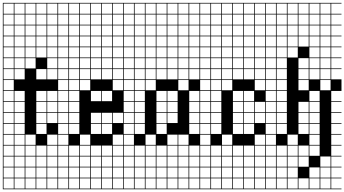

<svg xmlns="http://www.w3.org/2000/svg" viewBox="-20 -1025 2425 1352"><path d="M0 307.7V-1004.8H384.6V-1000H312.5V-927.9H384.6V-923.1H312.5V-851H384.6V-846.2H312.5V-774H384.6V-769.2H312.5V-697.1H384.6V-692.3H312.5V-620.2H384.6V-615.4H312.5V-543.3H384.6V-538.5H312.5V-466.3H384.6V-384.6H312.5V-312.5H384.6V-307.7H312.5V-235.6H384.6V-230.8H312.5V-158.7H384.6V-76.9H312.5V-4.8H384.6V0H312.5V72.1H384.6V76.9H312.5V149H384.6V153.8H312.5V226H384.6V230.8H312.5V302.9H384.6V307.7ZM235.6 -927.9H307.7V-1000H235.6ZM158.7 -927.9H230.8V-1000H158.7ZM81.7 -927.9H153.8V-1000H81.7ZM4.8 -927.9H76.9V-1000H4.8ZM235.6 -851H307.7V-923.1H235.6ZM158.7 -851H230.8V-923.1H158.7ZM81.7 -851H153.8V-923.1H81.7ZM4.8 -851H76.9V-923.1H4.8ZM235.6 -774H307.7V-846.2H235.6ZM158.7 -774H230.8V-846.2H158.7ZM81.7 -774H153.8V-846.2H81.7ZM4.8 -774H76.9V-846.2H4.8ZM235.6 -697.1H307.7V-769.2H235.6ZM158.7 -697.1H230.8V-769.2H158.7ZM4.8 -697.1H76.9V-769.2H4.8ZM81.7 -697.1H153.8V-769.2H81.7ZM235.6 -620.2H307.7V-692.3H235.6ZM158.7 -620.2H230.8V-692.3H158.7ZM4.8 -620.2H76.9V-692.3H4.8ZM81.7 -620.2H153.8V-692.3H81.7ZM81.7 -543.3H153.8V-615.4H81.7ZM158.7 -543.3H230.8V-615.4H158.7ZM4.8 -543.3H76.9V-615.4H4.8ZM235.6 -466.3H307.7V-538.5H235.6ZM81.7 -466.3H153.8V-538.5H81.7ZM4.8 -466.3H76.9V-538.5H4.8ZM4.8 -389.4H76.9V-461.5H4.8ZM235.6 -312.5H307.7V-384.6H235.6ZM81.7 -312.5H153.8V-384.6H81.7ZM4.8 -312.5H76.9V-384.6H4.8ZM81.7 -235.6H153.8V-307.7H81.7ZM235.6 -235.6H307.7V-307.7H235.6ZM4.8 -235.6H76.9V-307.7H4.8ZM81.7 -158.7H153.8V-230.8H81.7ZM235.6 -158.7H307.7V-230.8H235.6ZM4.8 -158.7H76.9V-230.8H4.8ZM307.7 -153.8H235.6V-81.7H307.7ZM4.8 -81.7H76.9V-153.8H4.8ZM81.7 -81.7H153.8V-153.8H81.7ZM158.7 -4.8H230.8V-76.9H158.7ZM4.8 -4.8H76.9V-76.9H4.8ZM81.7 -4.8H153.8V-76.9H81.7ZM158.7 72.1H230.8V0H158.7ZM235.6 72.1H307.7V0H235.6ZM4.8 72.1H76.9V0H4.8ZM81.7 72.1H153.8V0H81.7ZM158.7 149H230.8V76.9H158.7ZM235.6 149H307.7V76.9H235.6ZM81.7 149H153.8V76.9H81.7ZM4.8 149H76.9V76.9H4.8ZM158.7 226H230.8V153.8H158.7ZM235.6 226H307.7V153.8H235.6ZM81.7 226H153.8V153.8H81.7ZM4.8 226H76.9V153.8H4.8ZM158.7 302.9H230.8V230.8H158.7ZM81.7 302.9H153.8V230.8H81.7ZM235.6 302.9H307.7V230.8H235.6ZM4.8 302.9H76.9V230.8H4.8Z M384.6 307.7V-1004.8H846.2V-1000H774V-927.9H846.2V-923.1H774V-851H846.2V-846.2H774V-774H846.2V-769.2H774V-697.1H846.2V-692.3H774V-620.2H846.2V-615.4H774V-543.3H846.2V-538.5H774V-466.3H846.2V-461.5H774V-389.4H846.2V-230.8H774V-158.7H846.2V-76.9H774V-4.8H846.2V0H774V72.1H846.2V76.9H774V149H846.2V153.8H774V226H846.2V230.8H774V302.9H846.2V307.7ZM697.1 -927.9H769.2V-1000H697.1ZM466.3 -927.9H538.5V-1000H466.3ZM543.3 -927.9H615.4V-1000H543.3ZM389.4 -927.9H461.5V-1000H389.4ZM620.2 -927.9H692.3V-1000H620.2ZM697.1 -851H769.2V-923.1H697.1ZM620.2 -851H692.3V-923.1H620.2ZM543.3 -851H615.4V-923.1H543.3ZM466.3 -851H538.5V-923.1H466.3ZM389.4 -851H461.5V-923.1H389.4ZM697.1 -774H769.2V-846.2H697.1ZM466.3 -774H538.5V-846.2H466.3ZM389.4 -774H461.5V-846.2H389.4ZM543.3 -774H615.4V-846.2H543.3ZM620.2 -774H692.3V-846.2H620.2ZM697.1 -697.1H769.2V-769.2H697.1ZM389.4 -697.1H461.5V-769.2H389.4ZM466.3 -697.1H538.5V-769.2H466.3ZM543.3 -697.1H615.4V-769.2H543.3ZM620.2 -697.1H692.3V-769.2H620.2ZM697.1 -620.2H769.2V-692.3H697.1ZM620.2 -620.2H692.3V-692.3H620.2ZM389.4 -620.2H461.5V-692.3H389.4ZM543.3 -620.2H615.4V-692.3H543.3ZM466.3 -620.2H538.5V-692.3H466.3ZM697.1 -543.3H769.2V-615.4H697.1ZM466.3 -543.3H538.5V-615.4H466.3ZM543.3 -543.3H615.4V-615.4H543.3ZM389.4 -543.3H461.5V-615.4H389.4ZM620.2 -543.3H692.3V-615.4H620.2ZM466.3 -466.3H538.5V-538.5H466.3ZM543.3 -466.3H615.4V-538.5H543.3ZM389.4 -466.3H461.5V-538.5H389.4ZM620.2 -466.3H692.3V-538.5H620.2ZM697.1 -466.3H769.2V-538.5H697.1ZM466.3 -389.4H538.5V-461.5H466.3ZM543.3 -389.4H615.4V-461.5H543.3ZM389.4 -389.4H461.5V-461.5H389.4ZM466.3 -312.5H538.5V-384.6H466.3ZM697.1 -312.5H769.2V-384.6H697.1ZM389.4 -312.5H461.5V-384.6H389.4ZM620.2 -312.5H692.3V-384.6H620.2ZM466.3 -235.6H538.5V-307.7H466.3ZM389.4 -235.6H461.5V-307.7H389.4ZM466.3 -158.7H538.5V-230.8H466.3ZM697.1 -158.7H769.2V-230.8H697.1ZM389.4 -158.7H461.5V-230.8H389.4ZM620.2 -158.7H692.3V-230.8H620.2ZM697.1 -81.7H769.2V-153.8H697.1ZM466.3 -81.7H538.5V-153.8H466.3ZM389.4 -81.7H461.5V-153.8H389.4ZM620.2 -81.7H692.3V-153.8H620.2ZM461.5 -76.9H389.4V-4.8H461.5ZM543.3 -4.8H615.4V-76.9H543.3ZM620.2 72.1H692.3V0H620.2ZM697.1 72.1H769.2V0H697.1ZM466.3 72.1H538.5V0H466.3ZM389.4 72.1H461.5V0H389.4ZM543.3 72.1H615.4V0H543.3ZM620.2 149H692.3V76.9H620.2ZM543.3 149H615.4V76.9H543.3ZM697.1 149H769.2V76.9H697.1ZM466.3 149H538.5V76.9H466.3ZM389.4 149H461.5V76.9H389.4ZM620.2 226H692.3V153.8H620.2ZM543.3 226H615.4V153.8H543.3ZM697.1 226H769.2V153.8H697.1ZM466.3 226H538.5V153.8H466.3ZM389.4 226H461.5V153.8H389.4ZM620.2 302.9H692.3V230.8H620.2ZM697.1 302.9H769.2V230.8H697.1ZM543.3 302.9H615.4V230.8H543.3ZM466.3 302.9H538.5V230.8H466.3ZM389.4 302.9H461.5V230.8H389.4Z M846.2 307.7V-1004.8H1384.6V-1000H1312.5V-927.9H1384.6V-923.1H1312.5V-851H1384.6V-846.2H1312.5V-774H1384.6V-769.2H1312.5V-697.1H1384.6V-692.3H1312.5V-620.2H1384.6V-615.4H1312.5V-543.3H1384.6V-538.5H1312.5V-466.3H1384.6V-384.6H1312.5V-312.5H1384.6V-307.7H1312.5V-235.6H1384.6V-230.8H1312.5V-158.7H1384.6V-153.8H1312.5V-81.7H1384.6V0H1312.5V72.1H1384.6V76.9H1312.5V149H1384.6V153.8H1312.5V226H1384.6V230.8H1312.5V302.9H1384.6V307.7ZM1235.6 -927.9H1307.7V-1000H1235.6ZM1158.7 -927.9H1230.8V-1000H1158.7ZM1081.7 -927.9H1153.8V-1000H1081.7ZM1004.8 -927.9H1076.9V-1000H1004.8ZM927.9 -927.9H1000V-1000H927.9ZM851 -927.9H923.1V-1000H851ZM1004.8 -851H1076.9V-923.1H1004.8ZM1158.7 -851H1230.8V-923.1H1158.7ZM927.9 -851H1000V-923.1H927.9ZM851 -851H923.1V-923.1H851ZM1081.7 -851H1153.8V-923.1H1081.7ZM1235.6 -851H1307.7V-923.1H1235.6ZM1158.7 -774H1230.8V-846.2H1158.7ZM927.9 -774H1000V-846.2H927.9ZM851 -774H923.1V-846.2H851ZM1235.6 -774H1307.7V-846.2H1235.6ZM1081.7 -774H1153.8V-846.2H1081.7ZM1004.8 -774H1076.9V-846.2H1004.8ZM1004.8 -697.1H1076.9V-769.2H1004.8ZM1158.7 -697.1H1230.8V-769.2H1158.7ZM851 -697.1H923.1V-769.2H851ZM1235.6 -697.1H1307.7V-769.2H1235.6ZM927.9 -697.1H1000V-769.2H927.9ZM1081.7 -697.1H1153.8V-769.2H1081.7ZM1158.7 -620.2H1230.8V-692.3H1158.7ZM1081.7 -620.2H1153.8V-692.3H1081.7ZM1235.6 -620.2H1307.7V-692.3H1235.6ZM851 -620.2H923.1V-692.3H851ZM927.9 -620.2H1000V-692.3H927.9ZM1004.8 -620.2H1076.9V-692.3H1004.8ZM927.9 -543.3H1000V-615.4H927.9ZM851 -543.3H923.1V-615.4H851ZM1235.6 -543.3H1307.7V-615.4H1235.6ZM1081.7 -543.3H1153.8V-615.4H1081.7ZM1158.7 -543.3H1230.8V-615.4H1158.7ZM1004.8 -543.3H1076.9V-615.4H1004.8ZM1081.7 -466.3H1153.8V-538.5H1081.7ZM927.9 -466.3H1000V-538.5H927.9ZM1235.6 -466.3H1307.7V-538.5H1235.6ZM851 -466.3H923.1V-538.5H851ZM1158.7 -466.3H1230.8V-538.5H1158.7ZM1004.8 -466.3H1076.9V-538.5H1004.8ZM1004.8 -389.4H1076.9V-461.5H1004.8ZM1235.6 -389.4H1307.7V-461.5H1235.6ZM927.9 -389.4H1000V-461.5H927.9ZM851 -389.4H923.1V-461.5H851ZM927.9 -312.5H1000V-384.6H927.9ZM851 -312.5H923.1V-384.6H851ZM1158.7 -312.5H1230.8V-384.6H1158.7ZM1081.7 -312.5H1153.8V-384.6H1081.7ZM851 -235.6H923.1V-307.7H851ZM1081.7 -235.6H1153.8V-307.7H1081.7ZM1158.7 -235.6H1230.8V-307.7H1158.7ZM927.9 -235.6H1000V-307.7H927.9ZM1081.7 -158.7H1153.8V-230.8H1081.7ZM851 -158.7H923.1V-230.8H851ZM927.9 -158.7H1000V-230.8H927.9ZM1158.7 -158.7H1230.8V-230.8H1158.7ZM1081.7 -81.7H1153.8V-153.8H1081.7ZM927.9 -81.7H1000V-153.8H927.9ZM851 -81.7H923.1V-153.8H851ZM923.1 -76.9H851V-4.8H923.1ZM1158.7 -4.8H1230.8V-76.9H1158.7ZM1004.8 -4.8H1076.9V-76.9H1004.8ZM1235.6 -4.8H1307.7V-76.9H1235.6ZM1158.7 72.1H1230.8V0H1158.7ZM1081.7 72.1H1153.8V0H1081.7ZM1004.8 72.1H1076.9V0H1004.8ZM1235.6 72.1H1307.7V0H1235.6ZM851 72.1H923.1V0H851ZM927.9 72.1H1000V0H927.9ZM1158.7 149H1230.8V76.9H1158.7ZM851 149H923.1V76.9H851ZM1004.8 149H1076.9V76.9H1004.8ZM1235.6 149H1307.7V76.9H1235.6ZM927.9 149H1000V76.9H927.9ZM1081.7 149H1153.8V76.9H1081.7ZM1158.7 226H1230.8V153.8H1158.7ZM851 226H923.1V153.8H851ZM1081.7 226H1153.8V153.8H1081.7ZM1235.6 226H1307.7V153.8H1235.6ZM1004.8 226H1076.9V153.8H1004.8ZM927.9 226H1000V153.8H927.9ZM1158.7 302.9H1230.8V230.8H1158.7ZM1081.7 302.9H1153.8V230.8H1081.7ZM851 302.9H923.1V230.8H851ZM1235.6 302.9H1307.7V230.8H1235.6ZM1004.8 302.9H1076.9V230.8H1004.8ZM927.9 302.9H1000V230.8H927.9Z M1384.6 307.7V-1004.8H1846.2V-1000H1774V-927.9H1846.2V-923.1H1774V-851H1846.2V-846.2H1774V-774H1846.2V-769.2H1774V-697.1H1846.2V-692.3H1774V-620.2H1846.2V-615.4H1774V-543.3H1846.2V-538.5H1774V-466.3H1846.2V-461.5H1774V-389.4H1846.2V-307.7H1774V-235.6H1846.2V-230.8H1774V-158.7H1846.2V-76.9H1774V-4.8H1846.2V0H1774V72.1H1846.2V76.9H1774V149H1846.2V153.8H1774V226H1846.2V230.8H1774V302.9H1846.2V307.7ZM1697.1 -927.9H1769.2V-1000H1697.1ZM1466.3 -927.9H1538.5V-1000H1466.3ZM1620.2 -927.9H1692.3V-1000H1620.2ZM1389.4 -927.9H1461.5V-1000H1389.4ZM1543.3 -927.9H1615.4V-1000H1543.3ZM1697.1 -851H1769.2V-923.1H1697.1ZM1466.3 -851H1538.5V-923.1H1466.3ZM1620.2 -851H1692.3V-923.1H1620.2ZM1389.4 -851H1461.5V-923.1H1389.4ZM1543.3 -851H1615.4V-923.1H1543.3ZM1697.1 -774H1769.2V-846.2H1697.1ZM1466.3 -774H1538.5V-846.2H1466.3ZM1620.2 -774H1692.3V-846.2H1620.2ZM1543.3 -774H1615.4V-846.2H1543.3ZM1389.4 -774H1461.5V-846.2H1389.4ZM1697.1 -697.1H1769.2V-769.2H1697.1ZM1620.2 -697.1H1692.3V-769.2H1620.2ZM1466.3 -697.1H1538.5V-769.2H1466.3ZM1543.3 -697.1H1615.4V-769.2H1543.3ZM1389.4 -697.1H1461.5V-769.2H1389.4ZM1620.2 -620.2H1692.3V-692.3H1620.2ZM1389.4 -620.2H1461.5V-692.3H1389.4ZM1543.3 -620.2H1615.4V-692.3H1543.3ZM1466.3 -620.2H1538.5V-692.3H1466.3ZM1697.1 -620.2H1769.2V-692.3H1697.1ZM1620.2 -543.3H1692.3V-615.4H1620.2ZM1389.4 -543.3H1461.5V-615.4H1389.4ZM1543.3 -543.3H1615.4V-615.4H1543.3ZM1466.3 -543.3H1538.5V-615.4H1466.3ZM1697.1 -543.3H1769.2V-615.4H1697.1ZM1620.2 -466.3H1692.3V-538.5H1620.2ZM1466.3 -466.3H1538.5V-538.5H1466.3ZM1389.4 -466.3H1461.5V-538.5H1389.4ZM1697.1 -466.3H1769.2V-538.5H1697.1ZM1543.3 -466.3H1615.4V-538.5H1543.3ZM1615.4 -461.5H1543.3V-389.4H1615.4ZM1466.3 -389.4H1538.5V-461.5H1466.3ZM1389.4 -389.4H1461.5V-461.5H1389.4ZM1466.3 -312.5H1538.5V-384.6H1466.3ZM1697.1 -312.5H1769.2V-384.6H1697.1ZM1620.2 -312.5H1692.3V-384.6H1620.2ZM1389.4 -312.5H1461.5V-384.6H1389.4ZM1466.3 -235.6H1538.5V-307.7H1466.3ZM1697.1 -235.6H1769.2V-307.7H1697.1ZM1620.2 -235.6H1692.3V-307.7H1620.2ZM1389.4 -235.6H1461.5V-307.7H1389.4ZM1466.3 -158.7H1538.5V-230.8H1466.3ZM1620.2 -158.7H1692.3V-230.8H1620.2ZM1697.1 -158.7H1769.2V-230.8H1697.1ZM1389.4 -158.7H1461.5V-230.8H1389.4ZM1466.3 -81.7H1538.5V-153.8H1466.3ZM1389.4 -81.7H1461.5V-153.8H1389.4ZM1620.2 -81.7H1692.3V-153.8H1620.2ZM1697.1 -81.7H1769.2V-153.8H1697.1ZM1543.3 -4.8H1615.4V-76.9H1543.3ZM1389.4 -4.8H1461.5V-76.9H1389.4ZM1543.3 72.1H1615.4V0H1543.3ZM1389.4 72.1H1461.5V0H1389.4ZM1466.3 72.1H1538.5V0H1466.3ZM1620.2 72.1H1692.3V0H1620.2ZM1697.1 72.1H1769.2V0H1697.1ZM1543.3 149H1615.4V76.9H1543.3ZM1697.1 149H1769.2V76.9H1697.1ZM1466.3 149H1538.5V76.9H1466.3ZM1620.2 149H1692.3V76.9H1620.2ZM1389.4 149H1461.5V76.9H1389.4ZM1697.1 226H1769.2V153.8H1697.1ZM1466.3 226H1538.5V153.8H1466.3ZM1620.2 226H1692.3V153.8H1620.2ZM1543.3 226H1615.4V153.8H1543.3ZM1389.4 226H1461.5V153.8H1389.4ZM1697.1 302.9H1769.2V230.8H1697.1ZM1620.2 302.9H1692.3V230.8H1620.2ZM1543.3 302.9H1615.4V230.8H1543.3ZM1389.4 302.9H1461.5V230.8H1389.4ZM1466.3 302.9H1538.5V230.8H1466.3Z M1846.2 307.7V-1004.8H2384.6V-1000H2312.5V-927.9H2384.6V-923.1H2312.5V-851H2384.6V-846.2H2312.5V-774H2384.6V-769.2H2312.5V-697.1H2384.6V-692.3H2312.5V-620.2H2384.6V-615.4H2312.5V-543.3H2384.6V-538.5H2312.5V-466.3H2384.6V-384.6H2312.5V-312.5H2384.6V-307.7H2312.5V-235.6H2384.6V-230.8H2312.5V-158.7H2384.6V-153.8H2312.5V-81.7H2384.6V-76.9H2312.5V-4.8H2384.6V0H2312.5V72.1H2384.6V76.9H2312.5V149H2384.6V153.8H2312.5V226H2384.6V230.8H2312.5V302.9H2384.6V307.7ZM2235.6 -927.9H2307.7V-1000H2235.6ZM2158.7 -927.9H2230.8V-1000H2158.7ZM2081.7 -927.9H2153.8V-1000H2081.7ZM2004.8 -927.9H2076.9V-1000H2004.8ZM1927.9 -927.9H2000V-1000H1927.9ZM1851 -927.9H1923.1V-1000H1851ZM2235.6 -851H2307.7V-923.1H2235.6ZM2158.7 -851H2230.8V-923.1H2158.7ZM2081.7 -851H2153.8V-923.1H2081.7ZM2004.8 -851H2076.9V-923.1H2004.8ZM1927.9 -851H2000V-923.1H1927.9ZM1851 -851H1923.1V-923.1H1851ZM2004.8 -774H2076.9V-846.2H2004.8ZM1851 -774H1923.1V-846.2H1851ZM2235.6 -774H2307.7V-846.2H2235.6ZM2081.7 -774H2153.8V-846.2H2081.7ZM1927.9 -774H2000V-846.2H1927.9ZM2158.7 -774H2230.8V-846.2H2158.7ZM1851 -697.1H1923.1V-769.2H1851ZM2235.6 -697.1H2307.7V-769.2H2235.6ZM2081.7 -697.1H2153.8V-769.2H2081.7ZM1927.9 -697.1H2000V-769.2H1927.9ZM2004.8 -697.1H2076.9V-769.2H2004.8ZM2158.7 -697.1H2230.8V-769.2H2158.7ZM2235.6 -620.2H2307.7V-692.3H2235.6ZM1927.9 -620.2H2000V-692.3H1927.9ZM1851 -620.2H1923.1V-692.3H1851ZM2158.7 -620.2H2230.8V-692.3H2158.7ZM2004.8 -620.2H2076.9V-692.3H2004.8ZM1851 -543.3H1923.1V-615.4H1851ZM2235.6 -543.3H2307.7V-615.4H2235.6ZM2081.7 -543.3H2153.8V-615.4H2081.7ZM1927.9 -543.3H2000V-615.4H1927.9ZM2158.7 -543.3H2230.8V-615.4H2158.7ZM1851 -466.3H1923.1V-538.5H1851ZM2235.6 -466.3H2307.7V-538.5H2235.6ZM2081.7 -466.3H2153.8V-538.5H2081.7ZM1927.9 -466.3H2000V-538.5H1927.9ZM2158.7 -466.3H2230.8V-538.5H2158.7ZM1851 -389.4H1923.1V-461.5H1851ZM1927.9 -389.4H2000V-461.5H1927.9ZM2235.6 -389.4H2307.7V-461.5H2235.6ZM2081.7 -389.4H2153.8V-461.5H2081.7ZM1851 -312.5H1923.1V-384.6H1851ZM2158.7 -312.5H2230.8V-384.6H2158.7ZM1927.9 -312.5H2000V-384.6H1927.9ZM1851 -235.6H1923.1V-307.7H1851ZM2158.7 -235.6H2230.8V-307.7H2158.7ZM1927.9 -235.6H2000V-307.7H1927.9ZM2081.7 -235.6H2153.8V-307.7H2081.7ZM2081.7 -158.7H2153.8V-230.8H2081.7ZM1927.9 -158.7H2000V-230.8H1927.9ZM1851 -158.7H1923.1V-230.8H1851ZM2158.7 -158.7H2230.8V-230.8H2158.7ZM2081.7 -81.7H2153.8V-153.8H2081.7ZM1927.9 -81.7H2000V-153.8H1927.9ZM1851 -81.7H1923.1V-153.8H1851ZM2158.7 -81.7H2230.8V-153.8H2158.7ZM1923.1 -76.9H1851V-4.8H1923.1ZM2158.7 -4.8H2230.8V-76.9H2158.7ZM2004.8 -4.8H2076.9V-76.9H2004.8ZM1851 72.1H1923.1V0H1851ZM2004.8 72.1H2076.9V0H2004.8ZM2158.7 72.1H2230.8V0H2158.7ZM2081.7 72.1H2153.8V0H2081.7ZM1927.9 72.1H2000V0H1927.9ZM1851 149H1923.1V76.9H1851ZM2235.6 149H2307.7V76.9H2235.6ZM2081.7 149H2153.8V76.9H2081.7ZM1927.9 149H2000V76.9H1927.9ZM2004.8 149H2076.9V76.9H2004.8ZM2158.7 226H2230.8V153.8H2158.7ZM2004.8 226H2076.9V153.8H2004.8ZM1851 226H1923.1V153.8H1851ZM2235.6 226H2307.7V153.8H2235.6ZM1927.9 226H2000V153.8H1927.9ZM2158.7 302.9H2230.8V230.8H2158.7ZM2081.7 302.9H2153.8V230.8H2081.7ZM2004.8 302.9H2076.9V230.8H2004.8ZM2235.6 302.9H2307.7V230.8H2235.6ZM1927.9 302.9H2000V230.8H1927.9ZM1851 302.9H1923.1V230.8H1851Z"/></svg>

Font: Jacquarda Bastarda 9 Charted
Style: Regular
Weight: 400
Designer: Sarah Cadigan-Fried
Version: Version 1.000; ttfautohint (v1.8.4.7-5d5b)